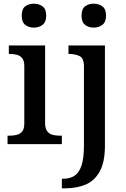

<svg xmlns="http://www.w3.org/2000/svg" viewBox="-20 -783 686 1043"><path d="M164 -633Q136 -633 117 -648Q98 -663 98 -698Q98 -734 117 -748.5Q136 -763 164 -763Q191 -763 211 -748.5Q231 -734 231 -698Q231 -663 211 -648Q191 -633 164 -633ZM21 0V-46H34Q53 -46 71 -50.5Q89 -55 100.5 -69Q112 -83 112 -112V-425Q112 -453 100.5 -467Q89 -481 71 -485.5Q53 -490 34 -490H28V-536H225V-115Q225 -85 236.5 -70Q248 -55 266 -50.5Q284 -46 304 -46H316V0ZM489 -633Q461 -633 442 -648Q423 -663 423 -698Q423 -734 442 -748.5Q461 -763 489 -763Q516 -763 536 -748.5Q556 -734 556 -698Q556 -663 536 -648Q516 -633 489 -633ZM316 240V188H323Q360 188 385 171.5Q410 155 423 115.5Q436 76 436 6V-423Q436 -467 412 -478.5Q388 -490 355 -490H352V-536H550V8Q550 97 522 148Q494 199 445.5 219.5Q397 240 334 240Z"/></svg>

Font: Noto Serif Tibetan Medium
Style: Regular
Weight: 500
Designer: Monotype Design Team
Foundry: Monotype Imaging Inc.
Version: Version 2.103; ttfautohint (v1.8.4.7-5d5b)